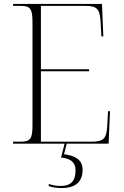

<svg xmlns="http://www.w3.org/2000/svg" viewBox="-20 -734 633 981"><path d="M47 0H310L292 71C340 76 366 94 366 136C366 197 336 216 290 216C266 216 251 213 229 206V217C252 224 273 227 295 227C359 227 402 200 402 134C402 78 359 61 307 54L321 0H535L542 -166H532L528 -92C524 -28 512 -10 448 -10H189V-370H435V-380H189V-704H416C478 -704 490 -686 494 -622L498 -548H508L501 -714H47V-704H84C135 -704 146 -690 146 -620V-95C146 -24 135 -10 84 -10H47Z"/></svg>

Font: Noto Serif Display ExtraLight
Style: Regular
Weight: 200
Designer: Monotype Design Team
Foundry: Monotype Imaging Inc.
Version: Version 2.009